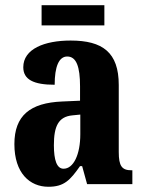

<svg xmlns="http://www.w3.org/2000/svg" viewBox="-20 -704 549 734"><path d="M139 -607H379V-684H139ZM165 10C225 10 248 -15 286 -69H294L313 0H486V-53H483C446 -53 434 -69 434 -123V-379C434 -504 372 -549 250 -549C150 -549 69 -517 69 -447C69 -400 108 -380 189 -380C189 -449 205 -488 237 -488C272 -488 286 -449 286 -374V-319L218 -316C95 -311 35 -262 35 -153C35 -42 94 10 165 10ZM223 -59C197 -59 186 -92 186 -149C186 -221 203 -258 257 -263L287 -266V-191C287 -113 261 -59 223 -59Z"/></svg>

Font: Noto Serif Armenian ExtraCondensed ExtraBold
Style: Regular
Weight: 800
Width: 2
Designer: Monotype Design Team
Foundry: Monotype Imaging Inc.
Version: Version 2.008